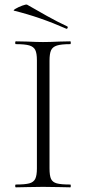

<svg xmlns="http://www.w3.org/2000/svg" viewBox="-20 -802 370 822"><path d="M281 -12Q283 -12 283 -6Q283 0 281 0Q251 0 234 -1L164 -2L97 -1Q79 0 48 0Q45 0 45 -6Q45 -12 48 -12Q87 -12 105.5 -17Q124 -22 131 -36.5Q138 -51 138 -81V-544Q138 -574 131 -588Q124 -602 105.5 -607.5Q87 -613 48 -613Q45 -613 45 -619Q45 -625 48 -625L97 -624Q139 -622 164 -622Q192 -622 234 -624L281 -625Q283 -625 283 -619Q283 -613 281 -613Q242 -613 223.5 -607Q205 -601 198.5 -586.5Q192 -572 192 -542V-81Q192 -50 198.5 -36Q205 -22 223 -17Q241 -12 281 -12ZM41 -756Q34 -757 46.5 -764.5Q59 -772 75.5 -778Q92 -784 96 -782Q136 -759 180.5 -734Q225 -709 268 -689Q270 -688 270 -685Q270 -682 268 -680Q266 -678 264 -679Q151 -729 41 -756Z"/></svg>

Font: Cormorant Unicase Light
Style: Regular
Weight: 300
Designer: Christian Thalmann (Catharsis Fonts)
Foundry: Catharsis Fonts
Version: Version 4.000